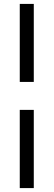

<svg xmlns="http://www.w3.org/2000/svg" viewBox="-20 -760 274 982"><path d="M81.1 202V-198H152.8V202ZM81.1 -341V-740H152.8V-341Z"/></svg>

Font: Lexend Medium
Style: Regular
Weight: 500
Designer: Bonnie Shaver-Troup, Thomas Jockin
Foundry: Lexend
Version: Version 1.005